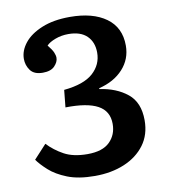

<svg xmlns="http://www.w3.org/2000/svg" viewBox="-82 -784 766 867"><g transform="rotate(-10 301.5 -350.5)"><path d="M284 13Q209 13 158.5 -7Q108 -27 77 -55Q46 -83 30 -106L88 -169Q119 -136 161 -113Q203 -90 268 -90Q337 -90 370 -122.5Q403 -155 403 -205Q403 -264 354 -290.5Q305 -317 206 -315L214 -394Q306 -403 348 -441Q390 -479 390 -534Q390 -582 361 -610.5Q332 -639 276 -639Q244 -639 216 -628.5Q188 -618 175 -604Q193 -582 199 -568Q205 -554 205 -543Q205 -524 187.5 -505.5Q170 -487 133 -487Q93 -487 76 -510.5Q59 -534 59 -563Q59 -601 86.5 -635.5Q114 -670 167.5 -692Q221 -714 296 -714Q401 -714 462 -670Q523 -626 523 -543Q523 -481 482 -436Q441 -391 371 -374V-370Q448 -359 498 -318.5Q548 -278 548 -196Q548 -130 513.5 -83.5Q479 -37 419.5 -12Q360 13 284 13Z"/></g></svg>

Font: Literata 7pt SemiBold
Style: Regular
Weight: 600
Designer: Latin by Veronika Burian and Jose Scaglione. Greek by Irene Vlachou. Cyrillic by Vera Evstafieva.
Foundry: TypeTogether
Version: Version 3.002